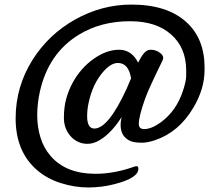

<svg xmlns="http://www.w3.org/2000/svg" viewBox="-20 -701 945 851"><path d="M595.2 -151.9Q595.2 -128.9 619.1 -128.9Q650.9 -128.9 691.9 -158.2Q762.7 -209.5 792 -301.8Q805.2 -342.8 805.2 -363.8V-389.2Q805.2 -489.7 737.8 -548.8Q671.9 -606.9 556.6 -606.9Q426.8 -606.9 329.1 -546.9Q194.8 -464.8 156.7 -294.9Q145 -242.7 145 -189.9Q145 -137.2 159.7 -90.6Q174.3 -43.9 205.6 -8.3Q273.4 69.3 403.3 69.3Q486.3 69.3 575.2 37.6Q593.3 30.8 593.3 46.9Q593.3 88.4 487.3 115.2Q431.2 129.9 371.1 129.9Q311 129.9 249.8 110.6Q188.5 91.3 144 52.7Q49.3 -29.3 49.3 -176.3Q49.3 -316.4 124 -435.5Q194.8 -547.9 312.5 -614.3Q431.2 -680.7 562.5 -680.7Q721.2 -680.7 806.6 -602.5Q886.7 -529.3 886.7 -401.9V-391.6Q886.7 -306.6 836.9 -223.6Q772.9 -115.2 667 -79.6Q633.3 -68.4 608.2 -68.4Q583 -68.4 567.4 -72.8Q551.8 -77.1 540 -86.9Q514.6 -107.4 514.6 -147.5Q514.6 -162.6 519 -182.1Q467.3 -101.1 409.2 -73.2Q388.2 -63.5 366.9 -63.5Q345.7 -63.5 326.9 -72Q308.1 -80.6 293.9 -96.2Q263.2 -130.4 263.2 -178.5Q263.2 -226.6 273.7 -264.2Q284.2 -301.8 302.2 -334.7Q320.3 -367.7 344.2 -394.5Q368.2 -421.4 395.5 -440.4Q452.1 -480.5 507.8 -480.5Q563.5 -480.5 592.3 -423.3Q616.7 -473.6 637.7 -479Q643.6 -480.5 651.6 -480.5Q659.7 -480.5 671.1 -476.6Q682.6 -472.7 690.4 -465.8Q709.5 -450.7 700.2 -432.6Q638.7 -307.1 623.5 -264.6Q595.2 -185.1 595.2 -151.9ZM561 -354Q549.8 -421.9 502.4 -421.9Q472.7 -421.9 439.9 -385.7Q390.1 -330.1 372.1 -242.2Q366.2 -213.9 366.2 -186Q366.2 -131.3 398.4 -131.3Q460 -131.3 541 -307.1Q552.2 -332 561 -354ZM538.6 -250Q538.6 -250 538.6 -249.5Z"/></svg>

Font: Courgette
Style: Regular
Weight: 400
Designer: Karolina Lach
Foundry: Sorkin Type Co.
Version: Version 1.002